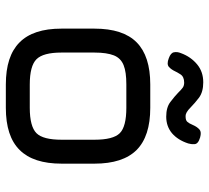

<svg xmlns="http://www.w3.org/2000/svg" viewBox="-50 -684 733 674"><g transform="rotate(90 317.0 -346.5)"><path d="M358 0C358 0 358 0 358 0C424.5 0 474 -16 506 -48.5C538 -80.5 554 -129.5 554 -196C554 -196 554 -311 554 -311C554 -311 554 -311 554 -311C554 -377.5 538 -427 506 -459C474 -491 424.5 -507 358 -507C358 -507 276 -507 276 -507C276 -507 276 -507 276 -507C209.5 -507 160.5 -491 128.5 -459.5C96 -427.5 80 -378 80 -311C80 -311 80 -195 80 -195C80 -195 80 -195 80 -195C80 -129 96 -80 128.5 -48C160.5 -16 209.5 0 276 0C276 0 358 0 358 0ZM164 -311C164 -311 164 -311 164 -311C164 -340.5 167.5 -363 174 -379.5C180.5 -395.5 192 -407 208.5 -413.5C224.5 -420 247 -423 276 -423C276 -423 358 -423 358 -423C358 -423 358 -423 358 -423C401.5 -423 431.5 -415.5 447 -400C462.5 -384.5 470 -354.5 470 -311C470 -311 470 -196 470 -196C470 -196 470 -196 470 -196C470 -152.5 462.5 -123 447 -107.5C431.5 -92 401.5 -84 358 -84C358 -84 276 -84 276 -84C276 -84 276 -84 276 -84C232.5 -84 203 -92 187.5 -107.5C172 -123 164 -152 164 -195C164 -195 164 -311 164 -311ZM389 -563C412 -563 431.5 -570 447.5 -583.5C463 -597 475 -615.5 483 -640C483 -640 483 -640 483 -640C485 -646.5 486 -654 485.5 -662.5C485 -671 477.5 -677.5 462 -682C462 -682 462 -682 462 -682C449.5 -685.5 440.5 -685 434.5 -680C428 -674.5 422.5 -666.5 418 -656C418 -656 418 -656 418 -656C414.5 -647.5 411 -641.5 407.5 -637.5C404 -633 397.5 -631 388 -631C388 -631 388 -631 388 -631C382.5 -631 377.5 -632.5 373.5 -635C369 -637.5 362.5 -642.5 354 -651C354 -651 354 -651 354 -651C346 -659 335.5 -668 322.5 -678C309 -688 291 -693 268.5 -693C268.5 -693 268.5 -693 268.5 -693C244 -693 223 -686 205.5 -671.5C188 -657 174.5 -638 166 -614.5C166 -614.5 166 -614.5 166 -614.5C162.5 -606 161.5 -598 163 -590.5C164 -583 171 -576.5 184 -572C184 -572 184 -572 184 -572C198 -566.5 208 -567 214.5 -572.5C220.5 -578 225.5 -585 230 -594.5C230 -594.5 230 -594.5 230 -594.5C231.5 -598 235 -604.5 240.5 -613C246 -621.5 255.5 -626 269.5 -626C269.5 -626 269.5 -626 269.5 -626C276 -626 282 -624.5 286.5 -621.5C291 -618.5 297.5 -612.5 306 -604C306 -604 306 -604 306 -604C313.5 -596.5 324 -588 337 -578C349.5 -568 367 -563 389 -563C389 -563 389 -563 389 -563Z"/></g></svg>

Font: Jura-Fortis-Bold
Style: Bold
Weight: 500
Designer: Daniel Johnson, Alexei Vanyashin, Mirko Velimirovic
Foundry: Daniel Johnson
Version: ""